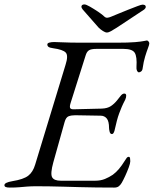

<svg xmlns="http://www.w3.org/2000/svg" viewBox="-52 -843 695 868"><path d="M-8 5Q-20 5 -26 2.5Q-32 0 -32 -6Q-32 -18 4 -24Q54 -32 75.5 -48.5Q97 -65 107 -99L244 -549Q258 -592 245 -605.5Q232 -619 188 -625Q173 -627 167.5 -631Q162 -635 162 -642Q162 -648 171.5 -650.5Q181 -653 193 -653Q201 -653 221.5 -652Q242 -651 267.5 -650.5Q293 -650 314 -650H475Q530 -650 558.5 -652.5Q587 -655 598.5 -657.5Q610 -660 612 -660Q616 -660 619.5 -655.5Q623 -651 623 -647Q623 -641 617 -625.5Q611 -610 604 -587Q597 -564 593 -535Q592 -525 586.5 -520.5Q581 -516 576 -516Q571 -516 567.5 -523Q564 -530 565 -541Q568 -587 557 -604.5Q546 -622 506 -622H384Q360 -622 350 -615.5Q340 -609 335 -592L268 -380Q262 -362 265 -355Q268 -348 284 -349L408 -352Q434 -353 449.5 -363.5Q465 -374 477 -389Q484 -397 492.5 -408.5Q501 -420 510 -420Q518 -420 518.5 -411.5Q519 -403 514 -392Q505 -375 498.5 -360Q492 -345 487 -331Q481 -315 476.5 -297.5Q472 -280 467 -258Q466 -251 462.5 -244Q459 -237 454 -237Q446 -237 443.5 -248Q441 -259 441 -264Q441 -295 430.5 -307.5Q420 -320 403 -320L288 -322Q271 -322 258.5 -317.5Q246 -313 240 -291L189 -109Q175 -58 183.5 -42Q192 -26 223 -26H378Q403 -26 422.5 -34Q442 -42 458 -53Q473 -64 486 -79.5Q499 -95 512 -116Q516 -122 520 -128Q524 -134 530 -134Q535 -134 536 -127Q537 -120 537 -114Q537 -105 530 -86Q523 -67 514 -47.5Q505 -28 498 -16Q492 -6 484.5 -0.5Q477 5 465 5Q424 5 384.5 4.5Q345 4 308 3Q271 2 237 1Q203 0 171.5 -0.5Q140 -1 112 -1Q88 -1 70 0.5Q52 2 34.5 3.5Q17 5 -8 5ZM431 -696Q424 -696 413 -703Q402 -710 394 -718L322 -800Q316 -808 316 -812Q316 -823 330 -823Q337 -823 354.5 -813Q372 -803 391.5 -790Q411 -777 421 -767Q427 -762 434.5 -763Q442 -764 449 -767Q459 -771 480.5 -780Q502 -789 526 -798.5Q550 -808 568.5 -815Q587 -822 592 -822Q607 -822 607 -812Q607 -806 600 -800L476 -718Q460 -708 449.5 -702Q439 -696 431 -696Z"/></svg>

Font: EB Garamond
Style: Italic
Weight: 400
Italic angle: -17.2°
Designer: Georg Duffner and Octavio Pardo
Foundry: Georg Duffner
Version: Version 1.001